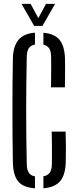

<svg xmlns="http://www.w3.org/2000/svg" viewBox="-20 -976 400 1002"><path d="M162.5 6.7Q101.1 2.5 74.8 -29.3Q48.5 -61.2 47.2 -129Q45.9 -197.5 45.4 -264.9Q44.9 -332.4 44.9 -399.7Q44.9 -466.9 45.4 -534.6Q45.9 -602.3 47.2 -670.6Q48.3 -732.5 75.4 -766.7Q102.6 -801 162.5 -805.4V-743.4Q140.7 -739.6 130.7 -725Q120.7 -710.5 119.7 -681.7Q118.1 -608.9 117.4 -539Q116.6 -469.1 116.6 -399.8Q116.6 -330.5 117.4 -260.4Q118.1 -190.4 119.7 -117.7Q120.7 -89.3 130.5 -74.4Q140.3 -59.6 162.5 -55.4ZM206.5 6.7V-55.8Q229.2 -60 239.7 -75Q250.2 -90 250.7 -117.7Q251.2 -144.4 251.2 -174.1Q251.3 -203.7 250.8 -233.3Q250.4 -262.9 249.9 -289.3H322.4Q323.8 -248.2 324 -209.1Q324.2 -170.1 323.2 -129Q321 -62.5 293.8 -30.4Q266.6 1.7 206.5 6.7ZM246.1 -520.3Q246.6 -545.5 246.9 -573.2Q247.2 -600.8 247.2 -628.8Q247.2 -656.9 246.7 -681.7Q246.2 -708.8 236.7 -723.5Q227.2 -738.3 206.5 -742.9V-805.1Q264.1 -800.1 290.5 -768.3Q317 -736.4 319.2 -670.4Q319.7 -651.5 319.7 -623.3Q319.7 -595.1 319.4 -567.1Q319.1 -539.2 318.6 -520.3ZM158.4 -840.6 92.3 -955.8H139.7L180.1 -881.4L220.1 -955.8H267.5L201.4 -840.6Z"/></svg>

Font: Big Shoulders Stencil Thin
Style: Regular
Weight: 100
Designer: Patric King
Foundry: XO Type Co
Version: Version 2.001